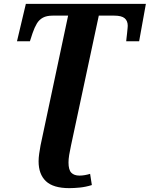

<svg xmlns="http://www.w3.org/2000/svg" viewBox="-20 -734 776 995"><path d="M339 241Q256 241 218 205Q180 169 180 102Q180 84 183 63Q186 42 190 20L333 -653H253Q222 -653 202.5 -642.5Q183 -632 171 -612Q159 -592 149 -563L135 -520H68L114 -714H736L701 -520H634Q634 -523 635.5 -535Q637 -547 638.5 -561Q640 -575 641 -586.5Q642 -598 642 -600Q642 -626 626 -639.5Q610 -653 572 -653H492L348 20Q342 47 338.5 69Q335 91 335 108Q335 146 349.5 161Q364 176 392 176Q405 176 419.5 173.5Q434 171 447 167L456 225Q424 235 393.5 238Q363 241 339 241Z"/></svg>

Font: Noto Serif
Style: Italic
Weight: 400
Italic angle: -12°
Designer: Monotype Design Team
Foundry: Monotype Imaging Inc.
Version: Version 2.013